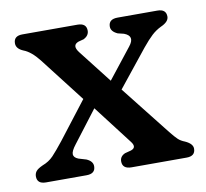

<svg xmlns="http://www.w3.org/2000/svg" viewBox="-59 -518 623 581"><g transform="rotate(-10 253.0 -227.0)"><path d="M204.5 -371 284 -269 356.5 -361Q380 -390 348 -402L329.5 -406.5Q309.5 -415.5 309.5 -430.5Q309.5 -453.5 337.5 -453.5H459.5Q486.5 -453.5 486.5 -430.5Q486.5 -414.5 461.5 -403.5Q446 -396 433 -384Q420 -372 402 -350L311.5 -237L431 -85.5Q445 -68 452.8 -60.8Q460.5 -53.5 473.5 -48.5Q496.5 -38 496.5 -23Q496.5 0 469.5 0H300.5Q272.5 0 272.5 -23Q272.5 -38.5 288.5 -45.5L307.5 -50.5Q326.5 -57 312.5 -75.5L220.5 -195.5L146 -98Q131.5 -79.5 132 -69.5Q132.5 -59.5 146.5 -54L170 -47Q189.5 -38.5 189.5 -23Q189.5 0 162 0H37.5Q10.5 0 10.5 -23Q10.5 -32 15.8 -38.8Q21 -45.5 36.5 -52.5Q56.5 -60 70 -74.2Q83.5 -88.5 104.5 -115L192.5 -229L86.5 -366Q62.5 -396.5 39.5 -405Q18 -414 18 -430.5Q18 -453.5 45 -453.5H214Q241.5 -453.5 241.5 -430.5Q241.5 -415.5 225.5 -407L208.5 -402.5Q186.5 -394.5 204.5 -371Z"/></g></svg>

Font: Fraunces 72pt S100
Style: Regular
Weight: 400
Version: Version 1.000; ttfautohint (v1.8.3)